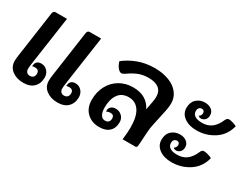

<svg xmlns="http://www.w3.org/2000/svg" viewBox="-59 -1011 1869 1446"><g transform="rotate(30 876.0 -288.5)"><path d="M30 -105Q30 -131 35 -159L91 -552Q95 -576 114 -576H213L152 -155Q147 -123 147 -103Q147 -86 157 -75Q167 -64 184 -64Q203 -64 213.5 -75Q224 -86 224 -106Q224 -122 215 -130.5Q206 -139 190 -139Q175 -139 164 -136L165 -144Q166 -164 179 -176Q192 -188 215 -188Q247 -188 268 -165Q289 -142 289 -109Q289 -57 257.5 -25.5Q226 6 167 6Q108 6 69 -24Q30 -54 30 -105ZM327 -105Q327 -131 332 -159L388 -552Q392 -576 411 -576H510L449 -155Q444 -123 444 -103Q444 -86 454 -75Q464 -64 481 -64Q500 -64 510.5 -75Q521 -86 521 -106Q521 -122 512 -130.5Q503 -139 487 -139Q472 -139 461 -136L462 -144Q463 -164 476 -176Q489 -188 512 -188Q544 -188 565 -165Q586 -142 586 -109Q586 -57 554.5 -25.5Q523 6 464 6Q405 6 366 -24Q327 -54 327 -105Z M1211 -416Q1211 -391 1205 -358Q1199 -325 1187 -274Q1171 -202 1167 -177Q1164 -157 1160 -91Q1158 -44 1155 -19Q1153 0 1141 0H1029Q1037 -62 1037 -104Q1037 -203 1004 -250.5Q971 -298 914 -298Q852 -298 822 -254.5Q792 -211 792 -140Q792 -100 805.5 -77.5Q819 -55 843 -55Q863 -55 873 -66Q883 -77 883 -96Q883 -127 852 -127Q833 -127 818 -118Q816 -124 816 -130Q816 -148 831 -161Q846 -174 871 -174Q902 -174 924 -153Q946 -132 946 -100Q946 -48 915.5 -19.5Q885 9 828 9Q764 9 721.5 -31.5Q679 -72 679 -143Q679 -211 708 -265Q737 -319 788.5 -349Q840 -379 904 -379Q967 -379 1008.5 -353.5Q1050 -328 1070 -284Q1089 -371 1089 -403Q1089 -450 1058.5 -474.5Q1028 -499 970 -499Q920 -499 881.5 -483.5Q843 -468 804 -440Q796 -434 787.5 -430Q779 -426 771 -426Q756 -426 739.5 -446Q723 -466 714 -497Q762 -536 828 -561Q894 -586 973 -586Q1041 -586 1095.5 -565.5Q1150 -545 1180.5 -506Q1211 -467 1211 -416Z M1327 -446Q1327 -495 1356.5 -522.5Q1386 -550 1429 -550Q1465 -550 1487.5 -532.5Q1510 -515 1510 -485Q1510 -459 1495 -444.5Q1480 -430 1460 -430Q1452 -430 1445.5 -433.5Q1439 -437 1437 -440Q1456 -451 1456 -473Q1456 -483 1450 -490.5Q1444 -498 1433 -498Q1418 -498 1409 -488.5Q1400 -479 1400 -461Q1400 -435 1421 -420.5Q1442 -406 1483 -406Q1534 -406 1567.5 -432Q1601 -458 1622 -508Q1632 -531 1648 -531Q1664 -531 1685.5 -524Q1707 -517 1718 -511Q1697 -426 1628.5 -381Q1560 -336 1476 -336Q1410 -336 1368.5 -366.5Q1327 -397 1327 -446ZM1284 -145Q1284 -194 1314 -221Q1344 -248 1387 -248Q1422 -248 1445 -230Q1468 -212 1468 -183Q1468 -157 1453 -142.5Q1438 -128 1418 -128Q1410 -128 1403.5 -131.5Q1397 -135 1395 -139Q1403 -143 1408.5 -152Q1414 -161 1414 -172Q1414 -182 1408 -189Q1402 -196 1391 -196Q1376 -196 1367 -186.5Q1358 -177 1358 -159Q1358 -133 1379 -118.5Q1400 -104 1441 -104Q1491 -104 1524.5 -130Q1558 -156 1579 -206Q1588 -229 1605 -229Q1622 -229 1643.5 -222.5Q1665 -216 1676 -209Q1655 -124 1586 -79Q1517 -34 1433 -34Q1367 -34 1325.5 -64.5Q1284 -95 1284 -145Z"/></g></svg>

Font: Krub SemiBold
Style: Italic
Weight: 600
Italic angle: -8°
Designer: Ekaluck Peanpanawate
Foundry: Cadson Demak Co.,Ltd.
Version: Version 1.000; ttfautohint (v1.6)